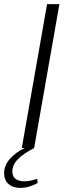

<svg xmlns="http://www.w3.org/2000/svg" viewBox="-29 -720 349 934"><path d="M152 150 154 170Q136 181 113.5 187.5Q91 194 70 194Q33 194 12 174.5Q-9 155 -9 123Q-9 84 20 52Q49 20 91 0H77L200 -700H260L137 0Q87 26 59 53.5Q31 81 31 115Q31 138 46.5 150Q62 162 90 162Q114 162 152 150Z"/></svg>

Font: Fahkwang ExtraLight
Style: Italic
Weight: 275
Italic angle: -10°
Designer: Suppakit Chalermlarp | Katatrad Co.,Ltd.
Foundry: Cadson Demak Co.,Ltd.
Version: Version 1.000; ttfautohint (v1.6)